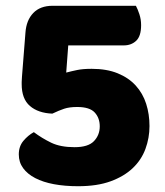

<svg xmlns="http://www.w3.org/2000/svg" viewBox="-20 -628 572 664"><path d="M250 16Q204 16 166.5 9Q129 2 102 -12Q75 -26 60 -46.5Q45 -67 45 -94Q45 -122 61 -141Q77 -160 97 -171Q125 -150 157 -134.5Q189 -119 238 -119Q285 -119 305 -140Q325 -161 325 -191Q325 -220 307.5 -239Q290 -258 247 -258Q220 -258 202 -252Q184 -246 161 -235Q112 -237 83.5 -261.5Q55 -286 55 -337Q55 -340 55 -344.5Q55 -349 56 -363L68 -515Q71 -558 95 -583Q119 -608 162 -608H450Q456 -597 462 -579Q468 -561 468 -541Q468 -503 451 -487Q434 -471 408 -471H216L209 -377Q228 -382 247.5 -386Q267 -390 297 -390Q349 -390 387 -374.5Q425 -359 449.5 -332Q474 -305 485.5 -269Q497 -233 497 -192Q497 -151 483 -113Q469 -75 439 -46.5Q409 -18 362.5 -1Q316 16 250 16Z"/></svg>

Font: Baloo Tamma
Style: Regular
Weight: 400
Designer: Divya Kowshik and Ek Type
Foundry: Ek Type
Version: Version 1.007;PS 1.000;hotconv 1.0.88;makeotf.lib2.5.647800